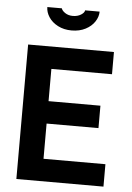

<svg xmlns="http://www.w3.org/2000/svg" viewBox="-56 -854 615 896"><g transform="rotate(5 251.5 -406.0)"><path d="M251 -713Q215 -713 187 -727.5Q159 -742 144 -765Q129 -788 129 -812H197Q200 -801 215 -791Q230 -781 251 -781Q273 -781 289 -791Q305 -801 306 -812H374Q374 -788 359 -765Q344 -742 316 -727.5Q288 -713 251 -713ZM457 -630V-526H173V-375H416V-270H173V-105H463V0H55V-630Z"/></g></svg>

Font: Pragati Narrow
Style: Bold
Weight: 700
Designer: Hector Gatti, Marcela Romero, Pablo Cosgaya and Nicolas Silva
Foundry: Omnibus-Type
Version: Version 1.010; ttfautohint (v1.3)